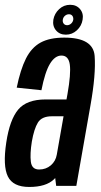

<svg xmlns="http://www.w3.org/2000/svg" viewBox="-27 -756 411 781"><path d="M201.5 0 197.5 -32Q195.5 -29.5 193 -27Q160.5 4.5 92 4.5Q26 4.5 5 -38.2Q-16 -81 -1.5 -176.5Q12.5 -269 47 -310.2Q81.5 -351.5 159 -351.5H243.5L247.5 -373.5Q262 -456 257 -493Q252 -530 223 -530Q196.5 -530 176.2 -496.5Q156 -463 141.5 -389L41 -399.5Q56 -473 78.5 -517.8Q101 -562.5 138 -582.8Q175 -603 234.5 -603Q352.5 -603 358 -528.2Q363.5 -453.5 341 -327.5L283.5 0ZM204 -127 231.5 -283H184Q143 -283 127.2 -257.5Q111.5 -232 102.5 -180Q94.5 -129.5 98.5 -98Q102.5 -66.5 132 -66.5Q160 -66.5 179.8 -83.5Q199.5 -100.5 204 -127ZM241 -615Q215.5 -615 200.8 -632.5Q186 -650 190 -676Q194.5 -701 213.5 -718.8Q232.5 -736.5 258.5 -736.5Q284 -736.5 298.8 -718.8Q313.5 -701 309 -676Q305 -650.5 285.8 -632.8Q266.5 -615 241 -615ZM246 -653.5Q255 -653.5 262.2 -660Q269.5 -666.5 271 -676Q272 -685.5 267.2 -691.8Q262.5 -698 253.5 -698Q244.5 -698 237.2 -691.8Q230 -685.5 228.5 -676Q227 -666.5 232 -660Q237 -653.5 246 -653.5Z"/></svg>

Font: Anybody Condensed Medium
Style: Italic
Weight: 500
Width: 3
Italic angle: -10°
Designer: Tyler Finck
Foundry: Etcetera Type Company
Version: Version 1.010; ttfautohint (v1.8.3) -l 8 -r 50 -G 200 -x 14 